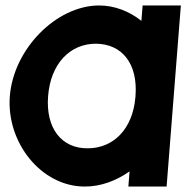

<svg xmlns="http://www.w3.org/2000/svg" viewBox="-20 -683 682 703"><path d="M16 -331C29.6 -503 185.1 -662 342.2 -663C399.7 -663 453.4 -641.8 497.7 -606.6L502.2 -663H642.2L590 0H450L454.4 -55.5C404.7 -20.6 347.8 0.4 290 0C131 0 2.7 -161 16 -331ZM156.1 -331C146.8 -213 205.9 -139 301 -140C395.6 -140 465.6 -210.8 475.6 -325.7L476.1 -331C485.4 -450 427.1 -522 331.2 -523C236.2 -523 165.4 -450 156.1 -331Z"/></svg>

Font: Poland Can Into
Style: Of Regular
Weight: 500
Foundry: Cannot Into Space Fonts
Version: Version 1.01